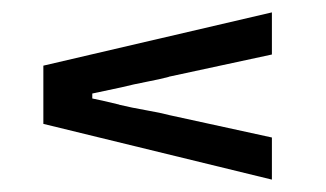

<svg xmlns="http://www.w3.org/2000/svg" viewBox="-20 -454 527 310"><path d="M419 -232V-164L50 -254V-348L419 -434V-366L252 -330H253Q238 -326 217 -322Q196 -318 176 -313Q153 -308 129 -303V-295Q134 -294 145.5 -291.5Q157 -289 173 -285H172Q193 -280 216 -276Q239 -272 254 -268Z"/></svg>

Font: Marvel
Style: Bold
Weight: 700
Designer: Carolina Trebol
Foundry: Carolina Trebol
Version: Version 1.001